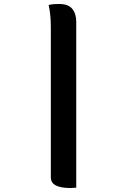

<svg xmlns="http://www.w3.org/2000/svg" viewBox="-20 -784 640 967"><path d="M225 -759Q238 -762 250.5 -763Q263 -764 277 -764Q324 -764 344 -739.5Q364 -715 364 -675Q364 -592 364 -508.5Q364 -425 364 -341Q364 -257 364 -173.5Q364 -90 364 -6.5Q364 77 364 161Q359 161 352 162Q345 163 335 163Q287 163 261.5 150Q236 137 236 109Q236 14 236 -80Q236 -174 236 -269Q236 -364 236 -458.5Q236 -553 236 -647Q236 -677 233.5 -704.5Q231 -732 225 -759Z"/></svg>

Font: Recursive Monospace Casual SemiBold
Style: Regular
Weight: 600
Version: Version 1.047